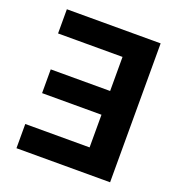

<svg xmlns="http://www.w3.org/2000/svg" viewBox="-132 -836 875 945"><g transform="rotate(20 306.0 -364.0)"><path d="M549 -727.5V0H58.6V-126.8H395.5V-297.9H84.4V-422.3H395.5V-600.8H57.8V-727.5Z"/></g></svg>

Font: GitLab Sans
Style: Regular
Weight: 400
Designer: Rasmus Andersson
Foundry: Modifications by GitLab B.V., manufactured by rsms
Version: Version 4.000;git-c8fb6b7